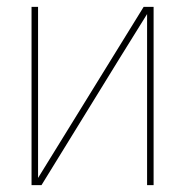

<svg xmlns="http://www.w3.org/2000/svg" viewBox="-20 -540 540 560"><path d="M72 0V-520H91V-21L399 -520H428V0H409V-499L327 -367L101 0Z"/></svg>

Font: Iosevka SS18 Thin
Style: Regular
Weight: 100
Monospace: yes
Designer: Belleve Invis
Foundry: Belleve Invis
Version: Version 25.1.1; ttfautohint (v1.8.4)